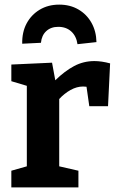

<svg xmlns="http://www.w3.org/2000/svg" viewBox="-20 -810 510 830"><path d="M29 0V-72L96 -91V-439L29 -459V-531L205 -539L219 -463Q260 -503 300.5 -524.5Q341 -546 388 -546Q419 -546 456 -536L447 -351H366L354 -435Q347 -436 339 -436Q312 -436 285 -421Q258 -406 236 -382V-91L319 -72V0ZM236 -790Q283 -790 319 -769Q355 -748 375.5 -711.5Q396 -675 397 -628L315 -619Q310 -654 288 -674Q266 -694 232 -694Q200 -694 180 -675.5Q160 -657 157 -625L76 -621Q75 -671 95 -708.5Q115 -746 151.5 -768Q188 -790 236 -790Z"/></svg>

Font: Bitter
Style: Bold
Weight: 700
Designer: Sol Matas, and Bitter project Authors
Foundry: Sol Matas
Version: Version 2.001